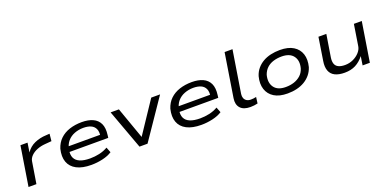

<svg xmlns="http://www.w3.org/2000/svg" viewBox="-12 -1481 4534 2265"><g transform="rotate(-20 2255.5 -348.0)"><path d="M74 0 153 -496H242L224 -379Q265 -441 332 -470.5Q399 -500 476 -503L522 -506L513 -416L430 -409Q376 -405 329.5 -386.5Q283 -368 253 -338Q223 -308 217 -272L173 0Z M862 9Q749 9 678.5 -28Q608 -65 583 -133.5Q558 -202 581 -296Q603 -366 651.5 -412.5Q700 -459 770 -482Q840 -505 925 -505Q1006 -505 1063 -479Q1120 -453 1146 -398.5Q1172 -344 1160 -255L1156 -223H644L655 -290H1104L1075 -267Q1085 -327 1068 -364Q1051 -401 1012.5 -418Q974 -435 918 -435Q860 -435 807.5 -415Q755 -395 720 -354.5Q685 -314 673 -251V-249Q662 -188 681 -148Q700 -108 748.5 -88Q797 -68 874 -68Q932 -68 989.5 -80.5Q1047 -93 1097 -122L1123 -55Q1074 -23 1003.5 -7Q933 9 862 9Z M1467 0 1285 -496H1389L1532 -93H1526L1795 -496H1906L1568 0Z M2243 9Q2130 9 2059.5 -28Q1989 -65 1964 -133.5Q1939 -202 1962 -296Q1984 -366 2032.5 -412.5Q2081 -459 2151 -482Q2221 -505 2306 -505Q2387 -505 2444 -479Q2501 -453 2527 -398.5Q2553 -344 2541 -255L2537 -223H2025L2036 -290H2485L2456 -267Q2466 -327 2449 -364Q2432 -401 2393.5 -418Q2355 -435 2299 -435Q2241 -435 2188.5 -415Q2136 -395 2101 -354.5Q2066 -314 2054 -251V-249Q2043 -188 2062 -148Q2081 -108 2129.5 -88Q2178 -68 2255 -68Q2313 -68 2370.5 -80.5Q2428 -93 2478 -122L2504 -55Q2455 -23 2384.5 -7Q2314 9 2243 9Z M2859 9Q2772 9 2732.5 -35.5Q2693 -80 2705 -157L2792 -705H2891L2806 -173Q2802 -144 2810.5 -121.5Q2819 -99 2839.5 -85.5Q2860 -72 2892 -72Q2908 -72 2926.5 -74Q2945 -76 2960 -80L2950 -2Q2927 3 2906 6Q2885 9 2859 9Z M3326 9Q3222 9 3158 -31Q3094 -71 3071.5 -141Q3049 -211 3072 -300Q3088 -352 3120.5 -390.5Q3153 -429 3197 -454.5Q3241 -480 3295.5 -492.5Q3350 -505 3411 -505Q3515 -505 3579 -465.5Q3643 -426 3665.5 -357Q3688 -288 3665 -198Q3648 -146 3616 -107.5Q3584 -69 3540 -43Q3496 -17 3442 -4Q3388 9 3326 9ZM3331 -70Q3389 -70 3436.5 -86Q3484 -102 3519 -133.5Q3554 -165 3570 -215Q3595 -307 3551 -366.5Q3507 -426 3404 -426Q3349 -426 3300.5 -411Q3252 -396 3218 -364Q3184 -332 3167 -283Q3143 -190 3186 -130Q3229 -70 3331 -70Z M4042 9Q3969 9 3921.5 -14.5Q3874 -38 3855.5 -87Q3837 -136 3849 -208L3894 -496H3993L3948 -216Q3941 -169 3952 -137.5Q3963 -106 3994.5 -90.5Q4026 -75 4077 -75Q4132 -75 4180 -97.5Q4228 -120 4259.5 -155.5Q4291 -191 4297 -230L4339 -496H4438L4359 0H4268L4285 -111Q4238 -51 4179.5 -21Q4121 9 4042 9Z"/></g></svg>

Font: Nunito Sans 7pt Expanded
Style: Italic
Weight: 400
Width: 7
Italic angle: -9°
Designer: Vernon Adams
Foundry: Vernon Adams
Version: Version 3.101;gftools[0.9.27]